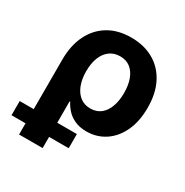

<svg xmlns="http://www.w3.org/2000/svg" viewBox="-198 -688 994 1031"><g transform="rotate(30 299.5 -172.0)"><path d="M60.5 204.1V-260.7Q60.5 -348.1 92.3 -412.8Q124 -477.5 182.9 -512.9Q241.7 -548.3 323.7 -548.3Q402.8 -548.3 461.9 -514.6Q521 -481 554 -417.7Q586.9 -354.5 586.9 -265.1Q586.9 -180.2 557.9 -118.7Q528.8 -57.1 478.5 -23.9Q428.2 9.3 364.7 9.3Q321.8 9.3 291.3 -4.9Q260.7 -19 241.2 -40.8Q221.7 -62.5 210.4 -85.4H206.5V204.1ZM320.8 -107.9Q358.9 -107.9 384.8 -128.4Q410.6 -148.9 424.1 -185.8Q437.5 -222.7 437.5 -270.5Q437.5 -318.4 424.3 -354.5Q411.1 -390.6 385.5 -410.9Q359.9 -431.2 321.8 -431.2Q284.7 -431.2 257.8 -411.4Q231 -391.6 216.8 -355.7Q202.6 -319.8 202.6 -270.5Q202.6 -222.2 216.8 -185.5Q231 -148.9 257.3 -128.4Q283.7 -107.9 320.8 -107.9ZM-26.4 134.8V46.9H328.1V134.8Z"/></g></svg>

Font: Inter 17pt
Style: Bold
Weight: 700
Version: Version 4.001;git-66647c0bb